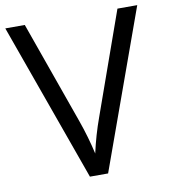

<svg xmlns="http://www.w3.org/2000/svg" viewBox="-81 -783 756 853"><g transform="rotate(-10 297.5 -357.0)"><path d="M342.8 -254.9C323.7 -202.6 308.6 -149.9 296.9 -97.2C285.6 -147.5 271 -198.7 252 -252L87.9 -713.9H0L255.9 0H337.9L595.2 -713.9H505.9Z"/></g></svg>

Font: Samim
Style: Regular
Weight: 400
Foundry: DejaVu fonts team - Redesigned by Saber Rastikerdar
Version: Version 4.0.5